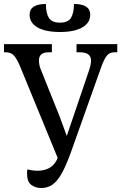

<svg xmlns="http://www.w3.org/2000/svg" viewBox="-22 -936 610 966"><path d="M186 10Q156 10 135 -6Q114 -22 114 -64Q114 -69 114.5 -74Q115 -79 116 -84Q142 -77 167 -77Q200 -77 224.5 -90Q249 -103 263 -130L268 -142L79 -602Q65 -636 50 -654.5Q35 -673 7 -673H-2V-714H239V-673H223Q174 -673 174 -632Q174 -609 183 -587L276 -355Q288 -323 295.5 -302.5Q303 -282 314 -252Q324 -282 331 -302.5Q338 -323 349 -355L426 -582Q436 -611 436 -632Q436 -673 378 -673H363V-714H568V-673H553Q530 -673 516 -656.5Q502 -640 486 -595L337 -176Q311 -103 288 -62.5Q265 -22 240.5 -6Q216 10 186 10ZM280 -775Q207 -775 167 -798Q127 -821 127 -862Q127 -916 209 -916Q209 -870 224 -846Q239 -822 280 -822Q320 -822 335 -846Q350 -870 350 -916Q432 -916 432 -862Q432 -821 392 -798Q352 -775 280 -775Z"/></svg>

Font: Noto Serif Condensed
Style: Regular
Weight: 400
Width: 3
Designer: Monotype Design Team
Foundry: Monotype Imaging Inc.
Version: Version 2.013; ttfautohint (v1.8.4.7-5d5b)